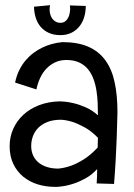

<svg xmlns="http://www.w3.org/2000/svg" viewBox="-20 -706 516 739"><path d="M432.1 -273.9Q431.2 -224.6 429.2 -175.8Q428.2 -154.8 427.2 -131.8Q426.3 -108.9 425 -85.7Q423.8 -62.5 422.1 -40Q420.4 -17.6 418.9 2L352.1 0Q353 -14.2 353.5 -27.8Q354 -41.5 354 -55.2Q332 -31.7 307.6 -18.6Q283.2 -5.4 261.2 1.5Q235.8 9.8 210.9 12.2Q205.6 13.2 200.9 13.2Q196.3 13.2 190.9 13.2Q156.7 13.2 125.5 3.7Q94.2 -5.9 70.1 -25.4Q45.9 -44.9 31.5 -74.5Q17.1 -104 17.1 -144Q17.1 -179.2 31 -210.2Q44.9 -241.2 70.1 -264.4Q95.2 -287.6 130.9 -301.3Q166.5 -314.9 210 -315.9Q211.4 -315.9 226.6 -314.9Q241.7 -314 263.4 -308.8Q285.2 -303.7 310.3 -292.7Q335.4 -281.7 356.9 -262.2Q356.9 -284.2 356 -308.6Q355 -333 351.3 -356.7Q347.7 -380.4 339.8 -401.9Q332 -423.3 318.6 -439.7Q305.2 -456.1 284.7 -465.6Q264.2 -475.1 234.9 -475.1Q211.9 -475.1 192.9 -466.3Q173.8 -457.5 159.2 -442.4Q144.5 -427.2 134.8 -406.5Q125 -385.7 120.1 -361.8L38.1 -388.2Q43.9 -416 54.9 -437.5Q65.9 -459 79.8 -475.1Q93.8 -491.2 109.6 -502.7Q125.5 -514.2 141.1 -522Q177.7 -540 220.2 -543.9Q278.8 -543.9 319.3 -526.4Q359.9 -508.8 385 -474.6Q410.2 -440.4 421.1 -390.1Q432.1 -339.8 432.1 -273.9ZM356 -138.2Q356 -147.9 356.4 -157.5Q356.9 -167 356.9 -175.8Q331.1 -202.1 305.9 -215.8Q280.8 -229.5 260.3 -236.3Q236.8 -244.1 214.8 -245.1Q184.6 -245.1 162.8 -236.6Q141.1 -228 127.2 -213.9Q113.3 -199.7 106.7 -181.6Q100.1 -163.6 100.1 -144Q100.1 -124 107.4 -107.9Q114.7 -91.8 128.2 -80.6Q141.6 -69.3 160.9 -63.2Q180.2 -57.1 204.1 -57.1Q227.5 -59.1 252.9 -67.9Q274.9 -75.7 301.5 -92Q328.1 -108.4 356 -138.2ZM310.1 -683.1Q310.1 -659.7 303.7 -639.2Q297.4 -618.7 284.9 -603.5Q272.5 -588.4 254.4 -579.6Q236.3 -570.8 212.9 -570.8Q186.5 -570.8 167.5 -579.6Q148.4 -588.4 136 -603.3Q123.5 -618.2 117.4 -638.2Q111.3 -658.2 110.8 -680.2L172.9 -686Q171.9 -682.1 171.4 -678.2Q170.9 -674.3 170.9 -669.9Q170.9 -660.6 173.3 -651.4Q175.8 -642.1 180.9 -634.8Q186 -627.4 194.1 -622.8Q202.1 -618.2 212.9 -618.2Q223.1 -618.2 230.2 -623.3Q237.3 -628.4 241.7 -636.5Q246.1 -644.5 248 -654.3Q250 -664.1 250 -672.9Q250 -675.8 249.5 -679Q249 -682.1 249 -685.1Z"/></svg>

Font: Englebert
Style: Regular
Weight: 400
Designer: Astigmatic (AOETI)
Foundry: Astigmatic (AOETI)
Version: Version 1.000